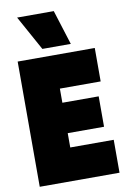

<svg xmlns="http://www.w3.org/2000/svg" viewBox="-101 -998 699 1057"><g transform="rotate(-10 248.5 -469.5)"><path d="M33 0V-700H464V-513H236V-434H439V-264H236V-184H479V0ZM179 -745 72 -939H277L338 -745Z"/></g></svg>

Font: Georama SemiCondensed Black
Style: Regular
Weight: 900
Width: 4
Designer: Jean-Baptiste Levee
Foundry: Production Type
Version: Version 1.001